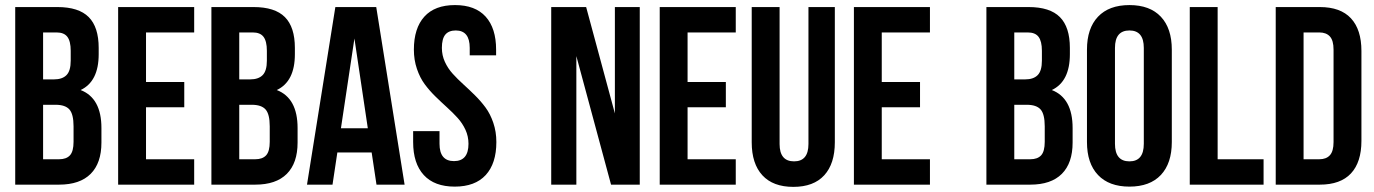

<svg xmlns="http://www.w3.org/2000/svg" viewBox="-20 -728 5417 757"><path d="M206.1 -700.2Q290.5 -700.2 329.8 -660.6Q369.1 -621.1 369.1 -539.1V-514.2Q369.1 -406.7 297.9 -373Q379.9 -341.3 379.9 -223.1V-166Q379.9 -85 337.4 -42.5Q294.9 0 212.9 0H40V-700.2ZM199.2 -314.9H149.9V-100.1H212.9Q241.7 -100.1 255.9 -115.7Q270 -131.3 270 -168.9V-230Q270 -277.8 253.7 -296.4Q237.3 -314.9 199.2 -314.9ZM203.1 -600.1H149.9V-415H192.9Q225.6 -415 242.2 -431.9Q258.8 -448.7 258.8 -488.8V-527.8Q258.8 -565.4 245.6 -582.8Q232.4 -600.1 203.1 -600.1Z M555.7 -600.1V-404.8H706.5V-305.2H555.7V-100.1H745.6V0H445.8V-700.2H745.6V-600.1Z M979.5 -700.2Q1064 -700.2 1103.3 -660.6Q1142.6 -621.1 1142.6 -539.1V-514.2Q1142.6 -406.7 1071.3 -373Q1153.3 -341.3 1153.3 -223.1V-166Q1153.3 -85 1110.8 -42.5Q1068.4 0 986.3 0H813.5V-700.2ZM972.7 -314.9H923.3V-100.1H986.3Q1015.1 -100.1 1029.3 -115.7Q1043.5 -131.3 1043.5 -168.9V-230Q1043.5 -277.8 1027.1 -296.4Q1010.7 -314.9 972.7 -314.9ZM976.6 -600.1H923.3V-415H966.3Q999 -415 1015.6 -431.9Q1032.2 -448.7 1032.2 -488.8V-527.8Q1032.2 -565.4 1019 -582.8Q1005.9 -600.1 976.6 -600.1Z M1463.4 -700.2 1575.2 0H1464.4L1445.3 -127H1310.1L1291 0H1190.4L1302.2 -700.2ZM1377.4 -576.2 1324.2 -222.2H1430.2Z M1611.8 -532.2Q1611.8 -616.7 1653.1 -662.4Q1694.3 -708 1773.9 -708Q1853.5 -708 1894.8 -662.4Q1936 -616.7 1936 -532.2V-509.8H1832V-539.1Q1832 -607.9 1776.9 -607.9Q1749.5 -607.9 1735.8 -591.6Q1722.2 -575.2 1722.2 -539.1Q1722.2 -509.8 1734.1 -483.9Q1746.1 -458 1764.9 -437.3Q1783.7 -416.5 1806.6 -395.8Q1829.6 -375 1852.5 -352.3Q1875.5 -329.6 1894.3 -304.2Q1913.1 -278.8 1925 -243.7Q1937 -208.5 1937 -168Q1937 -83.5 1895 -37.8Q1853 7.8 1772.9 7.8Q1692.9 7.8 1650.9 -37.8Q1608.9 -83.5 1608.9 -168V-210.9H1712.9V-161.1Q1712.9 -92.8 1770 -92.8Q1827.1 -92.8 1827.1 -161.1Q1827.1 -190.4 1815.2 -216.3Q1803.2 -242.2 1784.4 -262.9Q1765.6 -283.7 1742.7 -304.4Q1719.7 -325.2 1696.5 -347.9Q1673.3 -370.6 1654.5 -396Q1635.7 -421.4 1623.8 -456.5Q1611.8 -491.7 1611.8 -532.2Z M2389.2 0 2252.4 -506.8V0H2153.3V-700.2H2291L2404.3 -280.8V-700.2H2502.4V0Z M2690.9 -600.1V-404.8H2841.8V-305.2H2690.9V-100.1H2880.9V0H2581.1V-700.2H2880.9V-600.1Z M2943.8 -700.2H3053.7V-160.2Q3053.7 -91.8 3110.8 -91.8Q3167.5 -91.8 3167.5 -160.2V-700.2H3271.5V-167Q3271.5 -82.5 3229.7 -36.9Q3188 8.8 3107.9 8.8Q3027.8 8.8 2985.8 -36.9Q2943.8 -82.5 2943.8 -167Z M3456.5 -600.1V-404.8H3607.4V-305.2H3456.5V-100.1H3646.5V0H3346.7V-700.2H3646.5V-600.1Z M4035.2 -700.2Q4119.6 -700.2 4158.9 -660.6Q4198.2 -621.1 4198.2 -539.1V-514.2Q4198.2 -406.7 4127 -373Q4209 -341.3 4209 -223.1V-166Q4209 -85 4166.5 -42.5Q4124 0 4042 0H3869.1V-700.2ZM4028.3 -314.9H3979V-100.1H4042Q4070.8 -100.1 4085 -115.7Q4099.1 -131.3 4099.1 -168.9V-230Q4099.1 -277.8 4082.8 -296.4Q4066.4 -314.9 4028.3 -314.9ZM4032.2 -600.1H3979V-415H4022Q4054.7 -415 4071.3 -431.9Q4087.9 -448.7 4087.9 -488.8V-527.8Q4087.9 -565.4 4074.7 -582.8Q4061.5 -600.1 4032.2 -600.1Z M4376 -539.1V-161.1Q4376 -91.8 4433.1 -91.8Q4489.7 -91.8 4489.7 -161.1V-539.1Q4489.7 -607.9 4433.1 -607.9Q4376 -607.9 4376 -539.1ZM4265.6 -168V-532.2Q4265.6 -616.2 4309.1 -662.1Q4352.5 -708 4433.1 -708Q4513.7 -708 4556.9 -662.1Q4600.1 -616.2 4600.1 -532.2V-168Q4600.1 -84 4556.9 -38.1Q4513.7 7.8 4433.1 7.8Q4352.5 7.8 4309.1 -38.1Q4265.6 -84 4265.6 -168Z M4670.9 0V-700.2H4780.8V-100.1H4961.9V0Z M5009.8 0V-700.2H5183.6Q5265.1 -700.2 5306.4 -655.8Q5347.7 -611.3 5347.7 -526.9V-172.9Q5347.7 -88.4 5306.4 -44.2Q5265.1 0 5183.6 0ZM5181.6 -600.1H5119.6V-100.1H5181.6Q5209 -100.1 5223.4 -116Q5237.8 -131.8 5237.8 -168V-532.2Q5237.8 -568.4 5223.4 -584.2Q5209 -600.1 5181.6 -600.1Z"/></svg>

Font: Bebas Neue Bold
Style: Regular
Weight: 700
Designer: Ryoichi Tsunekawa
Foundry: Ryoichi Tsunekawa
Version: Version 1.300